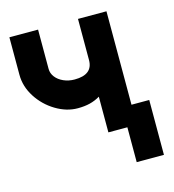

<svg xmlns="http://www.w3.org/2000/svg" viewBox="-107 -640 815 899"><g transform="rotate(-15 300.0 -190.5)"><path d="M445 0H353V-173Q329.5 -159 303.5 -152.5Q277.5 -146 244.5 -146Q190.5 -146 138.2 -177.5Q86 -209 53.2 -260.2Q20.5 -311.5 20.5 -368V-550H159.5V-359.5Q159.5 -338 173.5 -319.8Q187.5 -301.5 211.8 -290.8Q236 -280 265 -280Q353 -280 353 -350.5V-550H491V-97H577V169H445Z"/></g></svg>

Font: JuliaMono Black
Style: Regular
Weight: 900
Monospace: yes
Designer: cormullion
Foundry: corm
Version: Version 0.054; ttfautohint (v1.8.4)